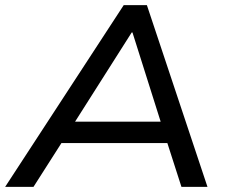

<svg xmlns="http://www.w3.org/2000/svg" viewBox="-35 -725 887 745"><path d="M-15 0 445 -705H535L770 0H669L605 -199L647 -170H168L222 -199L95 0ZM476 -599 243 -232 215 -253H625L595 -232L479 -599Z"/></svg>

Font: Nunito Sans 10pt SemiExpanded Medium
Style: Italic
Weight: 500
Width: 6
Italic angle: -9°
Designer: Vernon Adams
Foundry: Vernon Adams
Version: Version 3.101;gftools[0.9.27]